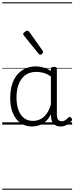

<svg xmlns="http://www.w3.org/2000/svg" viewBox="-20 -1111 663 1712"><path d="M265 17Q210 17 166 -12Q122 -41 96.5 -98Q71 -155 71 -238Q71 -288 80.5 -331Q90 -374 109 -408.5Q128 -443 156 -467.5Q184 -492 220.5 -505.5Q257 -519 301 -519Q335 -519 368 -509Q401 -499 434 -479V-495Q434 -506 440.5 -510.5Q447 -515 461 -515Q475 -515 481 -510.5Q487 -506 487 -496V-91Q487 -70 491.5 -56.5Q496 -43 506 -36.5Q516 -30 531 -30Q541 -30 550.5 -33.5Q560 -37 569.5 -44.5Q579 -52 590 -63Q595 -69 601.5 -68.5Q608 -68 614 -61Q621 -55 622 -48Q623 -41 619 -34Q608 -19 592 -7.5Q576 4 558 10.5Q540 17 522 17Q501 17 485.5 11.5Q470 6 458.5 -5.5Q447 -17 441.5 -33.5Q436 -50 435 -72Q435 -76 434.5 -81.5Q434 -87 434 -92Q411 -47 382 -23.5Q353 0 322.5 8.5Q292 17 265 17ZM127 -242Q127 -180 143.5 -133Q160 -86 192.5 -59.5Q225 -33 274 -33Q306 -33 336.5 -46.5Q367 -60 392.5 -92.5Q418 -125 434 -181V-429Q399 -453 367 -461.5Q335 -470 302 -470Q270 -470 243 -460.5Q216 -451 194.5 -432Q173 -413 158 -385.5Q143 -358 135 -322Q127 -286 127 -242ZM338 -623Q335 -623 331.5 -625Q328 -627 324 -632L194 -793Q190 -797 188.5 -800Q187 -803 187 -807Q187 -814 193.5 -820.5Q200 -827 208.5 -832Q217 -837 224 -837Q233 -837 241 -827L360 -659Q363 -654 363.5 -651.5Q364 -649 364 -647Q364 -639 354.5 -631Q345 -623 338 -623ZM0 571H623V581H0ZM0 -20H623V0H0ZM0 -505H623V-500H0ZM0 -1091H623V-1081H0Z"/></svg>

Font: Playwrite PT Guides
Style: Regular
Weight: 400
Designer: Veronika Burian, José Scaglione
Foundry: TypeTogether
Version: Version 1.003